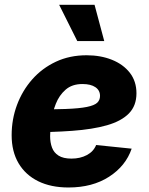

<svg xmlns="http://www.w3.org/2000/svg" viewBox="-20 -790 635 821"><path d="M272.9 11.7Q197.8 11.7 143.3 -15.1Q88.9 -42 59.3 -92Q29.8 -142.1 29.8 -211.9Q29.8 -279.8 52.7 -341.3Q75.7 -402.8 117.9 -450.7Q160.2 -498.5 219 -526.1Q277.8 -553.7 350.6 -553.7Q410.2 -553.7 458.5 -534.4Q506.8 -515.1 535.2 -478.8Q563.5 -442.4 563.5 -391.1Q563.5 -337.9 531.2 -304.9Q499 -272 437.5 -254.4Q376 -236.8 288.1 -230.5Q200.2 -224.1 88.9 -224.1L105.5 -321.8Q200.7 -321.8 260.3 -324Q319.8 -326.2 351.8 -332.8Q383.8 -339.4 395.8 -350.8Q407.7 -362.3 407.7 -379.9Q407.7 -403.8 387.9 -417.2Q368.2 -430.7 332.5 -430.7Q288.1 -430.7 260.5 -406.5Q232.9 -382.3 218.8 -346.4Q204.6 -310.5 199.5 -272.9Q194.3 -235.4 194.3 -208Q194.3 -180.7 202.4 -158.9Q210.4 -137.2 230.5 -124.5Q250.5 -111.8 285.6 -111.8Q323.2 -111.8 351.6 -127Q379.9 -142.1 391.1 -169.9L543 -154.3Q517.6 -80.1 446.3 -34.2Q375 11.7 272.9 11.7ZM310.5 -614.3 232.9 -769.5H384.3L425.8 -614.3Z"/></svg>

Font: Inter ExtraBold
Style: Italic
Weight: 800
Italic angle: -9.3988°
Designer: Rasmus Andersson
Foundry: rsms
Version: Version 4.001;git-66647c0bb